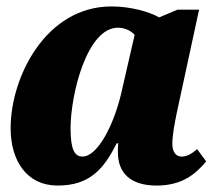

<svg xmlns="http://www.w3.org/2000/svg" viewBox="-20 -566 670 596"><path d="M159 10C257 10 302 -40 342 -121H347C346 -113 346 -105 346 -93C346 -30 384 10 466 10C547 10 588 -27 620 -65L592 -103C574 -88 561 -80 543 -80C526 -80 515 -95 515 -119C515 -145 521 -178 529 -217L598 -536H531L474 -512C444 -529 387 -546 326 -546C123 -546 13 -328 13 -168C13 -67 63 10 159 10ZM236 -80C213 -80 199 -99 199 -167C199 -273 250 -480 346 -480C361 -480 382 -475 398 -458L359 -288C336 -182 284 -80 236 -80Z"/></svg>

Font: Noto Serif SemiCondensed Black
Style: Italic
Weight: 900
Width: 4
Italic angle: -12°
Designer: Monotype Design Team
Foundry: Monotype Imaging Inc.
Version: Version 2.014